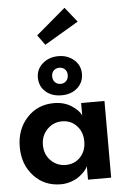

<svg xmlns="http://www.w3.org/2000/svg" viewBox="-61 -968 675 1024"><g transform="rotate(-5 276.0 -456.0)"><path d="M205 -736.5 166 -790 324 -924 387.5 -844.5ZM150 -565.5Q150 -610.5 184.2 -640.2Q218.5 -670 268.5 -670Q318.5 -670 352.2 -640.2Q386 -610.5 386 -565.5Q386 -519.5 353 -490Q320 -460.5 268.5 -460.5Q215.5 -460.5 182.8 -489.8Q150 -519 150 -565.5ZM226.5 -565.5Q226.5 -545.5 238.5 -533.5Q250.5 -521.5 268.5 -521.5Q286 -521.5 298 -533.5Q310 -545.5 310 -565.5Q310 -585 298 -596.5Q286 -608 268.5 -608Q250.5 -608 238.5 -596.5Q226.5 -585 226.5 -565.5ZM369 0V-72Q365.5 -62 354.2 -48.8Q343 -35.5 325 -21.5Q307 -7.5 279.8 2.2Q252.5 12 223 12Q135 12 78.2 -49.8Q21.5 -111.5 21.5 -205Q21.5 -299 78.5 -360.8Q135.5 -422.5 223 -422.5Q278 -422.5 317.5 -396.5Q357 -370.5 368 -344V-410.5H493V0ZM145.5 -205Q145.5 -154 178.5 -121.2Q211.5 -88.5 257.5 -88.5Q305.5 -88.5 336.2 -121.2Q367 -154 367 -205Q367 -256 336 -289Q305 -322 257.5 -322Q211.5 -322 178.5 -288.8Q145.5 -255.5 145.5 -205Z"/></g></svg>

Font: League Spartan SemiBold
Style: Regular
Weight: 600
Foundry: The League of Moveable Type
Version: Version 2.002